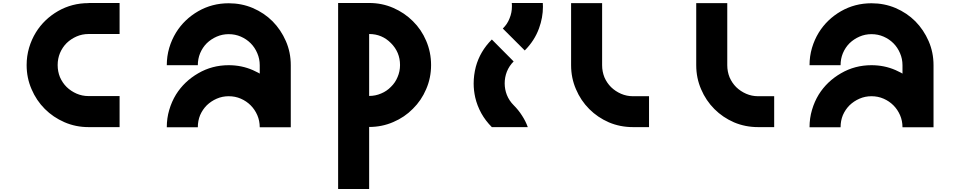

<svg xmlns="http://www.w3.org/2000/svg" viewBox="-20 -860 6496 1299"><path d="M789.1 0Q718.8 0 579.1 0Q579.1 -70.3 579.1 -210Q649.4 -210 789.1 -210Q789.1 -140.6 789.1 0ZM789.1 -629.9Q718.8 -629.9 579.1 -629.9Q579.1 -700.2 579.1 -839.8Q649.4 -839.8 789.1 -839.8Q789.1 -769.5 789.1 -629.9ZM370.1 -419.9Q370.1 -376 385.7 -337.9Q402.3 -299.8 430.7 -271.5Q460 -243.2 498 -226.6Q536.1 -210 579.1 -210Q579.1 -140.6 579.1 0Q492.2 0 416 -33.2Q339.8 -66.4 283.2 -123Q225.6 -180.7 193.4 -256.8Q160.2 -333 160.2 -419.9Q212.9 -419.9 264.6 -419.9Q317.4 -419.9 370.1 -419.9ZM579.1 -629.9Q536.1 -629.9 498 -613.3Q460 -596.7 430.7 -568.4Q402.3 -540 385.7 -501Q370.1 -462.9 370.1 -419.9Q299.8 -419.9 160.2 -419.9Q160.2 -480.5 176.8 -537.1Q193.4 -592.8 222.7 -640.6Q278.3 -730.5 373 -785.2Q466.8 -838.9 579.1 -838.9Q579.1 -787.1 579.1 -734.4Q579.1 -681.6 579.1 -629.9Z M1737.3 1Q1737.3 -43 1720.7 -81.1Q1704.1 -119.1 1675.8 -147.5Q1647.5 -175.8 1609.4 -192.4Q1571.3 -209 1527.3 -209Q1527.3 -279.3 1527.3 -418.9Q1614.3 -418.9 1690.4 -385.7Q1767.6 -352.5 1824.2 -295.9Q1880.9 -239.3 1914.1 -163.1Q1947.3 -85.9 1947.3 1Q1894.5 1 1841.8 1Q1790 1 1737.3 1ZM1527.3 -209Q1484.4 -209 1446.3 -192.4Q1408.2 -175.8 1378.9 -147.5Q1350.6 -119.1 1334 -81.1Q1318.4 -43 1318.4 1Q1248 1 1108.4 1Q1108.4 -60.5 1125 -116.2Q1141.6 -172.9 1170.9 -220.7Q1226.6 -309.6 1321.3 -364.3Q1415 -418.9 1527.3 -418.9Q1527.3 -366.2 1527.3 -313.5Q1527.3 -261.7 1527.3 -209ZM1737.3 -418.9Q1737.3 -461.9 1720.7 -500Q1704.1 -539.1 1675.8 -567.4Q1647.5 -595.7 1609.4 -612.3Q1571.3 -628.9 1527.3 -628.9Q1527.3 -698.2 1527.3 -837.9Q1614.3 -837.9 1690.4 -805.7Q1767.6 -772.5 1824.2 -715.8Q1880.9 -658.2 1914.1 -582Q1947.3 -505.9 1947.3 -418.9Q1894.5 -418.9 1841.8 -418.9Q1790 -418.9 1737.3 -418.9ZM1527.3 -628.9Q1484.4 -628.9 1446.3 -612.3Q1408.2 -595.7 1378.9 -567.4Q1350.6 -539.1 1334 -500Q1318.4 -461.9 1318.4 -418.9Q1248 -418.9 1108.4 -418.9Q1108.4 -479.5 1125 -536.1Q1141.6 -591.8 1170.9 -639.6Q1226.6 -729.5 1321.3 -784.2Q1415 -837.9 1527.3 -837.9Q1527.3 -786.1 1527.3 -733.4Q1527.3 -680.7 1527.3 -628.9ZM1737.3 -418.9Q1807.6 -418.9 1947.3 -418.9Q1947.3 -280.3 1947.3 -2.9Q1877 -2.9 1737.3 -2.9Q1737.3 -141.6 1737.3 -418.9Z M2896.5 -419.9Q2896.5 -333 2863.3 -256.8Q2831.1 -180.7 2773.4 -124Q2716.8 -66.4 2640.6 -34.2Q2564.5 -1 2477.5 -1Q2477.5 -71.3 2477.5 -210.9Q2520.5 -210.9 2558.6 -227.5Q2596.7 -243.2 2625 -272.5Q2654.3 -300.8 2669.9 -338.9Q2686.5 -377 2686.5 -419.9Q2739.3 -419.9 2792 -419.9Q2843.8 -419.9 2896.5 -419.9ZM2896.5 -419.9Q2826.2 -419.9 2686.5 -419.9Q2686.5 -506.8 2625 -568.4Q2564.5 -629.9 2477.5 -629.9Q2477.5 -700.2 2477.5 -839.8Q2564.5 -839.8 2640.6 -806.6Q2716.8 -773.4 2773.4 -716.8Q2831.1 -660.2 2863.3 -584Q2896.5 -506.8 2896.5 -419.9ZM2267.6 -839.8Q2336.9 -839.8 2477.5 -839.8Q2477.5 -419.9 2477.5 418.9Q2407.2 418.9 2267.6 418.9Q2267.6 0 2267.6 -839.8Z M3307.6 0Q3264.6 -43 3236.3 -93.8Q3208 -145.5 3195.3 -200.2Q3184.6 -248 3184.6 -294.9Q3184.6 -351.6 3199.2 -408.2Q3227.5 -512.7 3307.6 -592.8Q3356.4 -543.9 3455.1 -444.3Q3424.8 -414.1 3409.2 -375Q3394.5 -336.9 3394.5 -295.9Q3394.5 -255.9 3409.2 -217.8Q3424.8 -178.7 3455.1 -148.4Q3418 -111.3 3381.8 -74.2Q3344.7 -37.1 3307.6 0ZM3652.3 -839.8Q3653.3 -827.1 3653.3 -814.5Q3653.3 -741.2 3627 -668.9Q3596.7 -585 3530.3 -518.6Q3480.5 -568.4 3381.8 -667Q3413.1 -697.3 3427.7 -736.3Q3443.4 -774.4 3443.4 -814.5Q3443.4 -821.3 3443.4 -827.1Q3442.4 -833 3442.4 -839.8Q3494.1 -839.8 3546.9 -839.8Q3599.6 -839.8 3652.3 -839.8ZM3550.8 0Q3469.7 0 3307.6 0Q3356.4 -49.8 3455.1 -148.4Q3488.3 -115.2 3511.7 -78.1Q3536.1 -41 3550.8 0Z M4053.7 -418.9Q4053.7 -376 4069.3 -336.9Q4085.9 -298.8 4114.3 -270.5Q4143.6 -242.2 4181.6 -225.6Q4219.7 -209 4262.7 -209Q4262.7 -139.6 4262.7 0Q4175.8 0 4099.6 -32.2Q4023.4 -65.4 3966.8 -122.1Q3909.2 -179.7 3877 -255.9Q3843.8 -332 3843.8 -418.9Q3896.5 -418.9 3948.2 -418.9Q4001 -418.9 4053.7 -418.9ZM4371.1 -209Q4371.1 -139.6 4371.1 0Q4335 0 4262.7 0Q4262.7 -69.3 4262.7 -209Q4298.8 -209 4371.1 -209ZM3843.8 -838.9Q3913.1 -838.9 4053.7 -838.9Q4053.7 -699.2 4053.7 -418.9Q3983.4 -418.9 3843.8 -418.9Q3843.8 -558.6 3843.8 -838.9Z M4900.4 -418.9Q4900.4 -376 4916 -336.9Q4932.6 -298.8 4960.9 -270.5Q4990.2 -242.2 5028.3 -225.6Q5066.4 -209 5109.4 -209Q5109.4 -139.6 5109.4 0Q5022.5 0 4946.3 -32.2Q4870.1 -65.4 4813.5 -122.1Q4755.9 -179.7 4723.6 -255.9Q4690.4 -332 4690.4 -418.9Q4743.2 -418.9 4794.9 -418.9Q4847.7 -418.9 4900.4 -418.9ZM5217.8 -209Q5217.8 -139.6 5217.8 0Q5181.6 0 5109.4 0Q5109.4 -69.3 5109.4 -209Q5145.5 -209 5217.8 -209ZM4690.4 -838.9Q4759.8 -838.9 4900.4 -838.9Q4900.4 -699.2 4900.4 -418.9Q4830.1 -418.9 4690.4 -418.9Q4690.4 -558.6 4690.4 -838.9Z M6085.9 1Q6085.9 -43 6069.3 -81.1Q6052.7 -119.1 6024.4 -147.5Q5996.1 -175.8 5958 -192.4Q5919.9 -209 5876 -209Q5876 -279.3 5876 -418.9Q5962.9 -418.9 6039.1 -385.7Q6116.2 -352.5 6172.9 -295.9Q6229.5 -239.3 6262.7 -163.1Q6295.9 -85.9 6295.9 1Q6243.2 1 6190.4 1Q6138.7 1 6085.9 1ZM5876 -209Q5833 -209 5794.9 -192.4Q5756.8 -175.8 5727.5 -147.5Q5699.2 -119.1 5682.6 -81.1Q5667 -43 5667 1Q5596.7 1 5457 1Q5457 -60.5 5473.6 -116.2Q5490.2 -172.9 5519.5 -220.7Q5575.2 -309.6 5669.9 -364.3Q5763.7 -418.9 5876 -418.9Q5876 -366.2 5876 -313.5Q5876 -261.7 5876 -209ZM6085.9 -418.9Q6085.9 -461.9 6069.3 -500Q6052.7 -539.1 6024.4 -567.4Q5996.1 -595.7 5958 -612.3Q5919.9 -628.9 5876 -628.9Q5876 -698.2 5876 -837.9Q5962.9 -837.9 6039.1 -805.7Q6116.2 -772.5 6172.9 -715.8Q6229.5 -658.2 6262.7 -582Q6295.9 -505.9 6295.9 -418.9Q6243.2 -418.9 6190.4 -418.9Q6138.7 -418.9 6085.9 -418.9ZM5876 -628.9Q5833 -628.9 5794.9 -612.3Q5756.8 -595.7 5727.5 -567.4Q5699.2 -539.1 5682.6 -500Q5667 -461.9 5667 -418.9Q5596.7 -418.9 5457 -418.9Q5457 -479.5 5473.6 -536.1Q5490.2 -591.8 5519.5 -639.6Q5575.2 -729.5 5669.9 -784.2Q5763.7 -837.9 5876 -837.9Q5876 -786.1 5876 -733.4Q5876 -680.7 5876 -628.9ZM6085.9 -418.9Q6156.2 -418.9 6295.9 -418.9Q6295.9 -280.3 6295.9 -2.9Q6225.6 -2.9 6085.9 -2.9Q6085.9 -141.6 6085.9 -418.9Z"/></svg>

Font: CornerV20
Style: Regular
Weight: 400
Designer: Olivier Tavernier
Version: Version 20